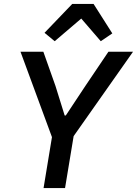

<svg xmlns="http://www.w3.org/2000/svg" viewBox="-20 -963 701 983"><path d="M313 0 357 -266 661 -698H535L417 -523L317 -372H311L264 -523L202 -698H85L246 -261L203 0ZM350 -943 208 -795 260 -752 396 -868 496 -752 555 -792 459 -943Z"/></svg>

Font: IBM Mono Medium
Style: Italic
Weight: 500
Italic angle: -9°
Monospace: yes
Designer: Mike Abbink, Paul van der Laan, Pieter van Rosmalen
Foundry: Bold Monday
Version: Version 2.3